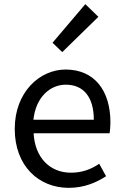

<svg xmlns="http://www.w3.org/2000/svg" viewBox="-20 -892 594 925"><path d="M311 13C385 13 443 -12 491 -43L458 -103C418 -76 375 -60 322 -60C219 -60 148 -134 142 -250H508C510 -263 512 -282 512 -302C512 -457 434 -557 296 -557C170 -557 51 -447 51 -271C51 -92 167 13 311 13ZM141 -315C152 -422 220 -484 297 -484C382 -484 432 -425 432 -315ZM280 -641 454 -811 391 -872 233 -686Z"/></svg>

Font: Source Han Sans KR Regular
Style: Regular
Weight: 400
Designer: Ryoko NISHIZUKA (kana & ideographs); Paul D. Hunt (Latin, Greek & Cyrillic); Wenlong ZHANG (bopomofo); Sandoll Communica
Foundry: Adobe Systems Incorporated
Version: Version 1.004;PS 1.004;hotconv 1.0.82;makeotf.lib2.5.63406